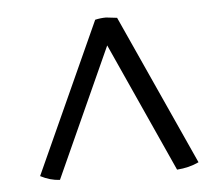

<svg xmlns="http://www.w3.org/2000/svg" viewBox="-37 -687 527 454"><g transform="rotate(-5 226.5 -459.5)"><path d="M256 -643 418 -286Q395 -275 366 -273L227 -580L88 -273Q65 -274 42 -286L204 -643Q217 -646 230 -646Z"/></g></svg>

Font: Halant
Style: Regular
Weight: 400
Designer: Hitesh Malaviya (Devanagari), Satya Rajpurohit (Latin)
Foundry: Indian Type Foundry
Version: Version 1.100;PS 1.0;hotconv 1.0.78;makeotf.lib2.5.61930; tt